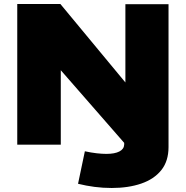

<svg xmlns="http://www.w3.org/2000/svg" viewBox="-20 -721 927 957"><path d="M66 0V-701H281L605 -310V-700H820V12Q820 82 784 127Q748 172 684 194Q620 216 537 216Q493 216 451 210.5Q409 205 369 195L403 33Q435 40 462 43Q489 46 510 46Q552 46 575 34Q598 22 599 0V-9L283 -371V0Z"/></svg>

Font: Georama Extended ExtraBold
Style: Regular
Weight: 800
Width: 7
Designer: Jean-Baptiste Levee
Foundry: Production Type
Version: Version 1.000